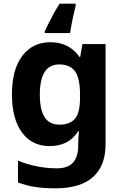

<svg xmlns="http://www.w3.org/2000/svg" viewBox="-20 -786 673 1046"><path d="M255 -556Q305 -556 345 -536Q385 -516 413 -476H417L429 -546H555V1Q555 118 486 179Q417 240 282 240Q224 240 174.5 233Q125 226 78 208V89Q179 131 291 131Q349 131 377.5 100Q406 69 406 7V-4Q406 -21 407.5 -39Q409 -57 410 -71H406Q378 -28 339 -9Q300 10 251 10Q154 10 99.5 -64.5Q45 -139 45 -272Q45 -406 101 -481Q157 -556 255 -556ZM302 -435Q250 -435 223.5 -394Q197 -353 197 -270Q197 -188 223 -147.5Q249 -107 304 -107Q361 -107 388.5 -139.5Q416 -172 416 -253V-271Q416 -359 389 -397Q362 -435 302 -435ZM392 -753Q387 -734 381 -707.5Q375 -681 370 -654.5Q365 -628 362 -606H224V-616Q234 -638 246.5 -662.5Q259 -687 273.5 -713.5Q288 -740 305 -766H392Z"/></svg>

Font: Noto Sans Bamum
Style: Regular
Weight: 400
Designer: Monotype Design Team
Foundry: Monotype Imaging Inc.
Version: Version 2.001